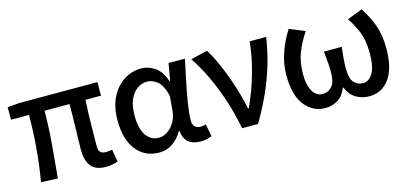

<svg xmlns="http://www.w3.org/2000/svg" viewBox="-54 -920 2746 1290"><g transform="rotate(-15 1318.5 -275.0)"><path d="M558 14Q485 14 454.5 -27Q424 -68 424 -140Q424 -159 425 -194.5Q426 -230 427 -275Q428 -320 429 -367.5Q430 -415 430 -457H256Q256 -347 246 -227Q236 -107 225 6L109 0Q129 -115 138.5 -233.5Q148 -352 148 -457H23V-544L103 -551H649V-457H541Q538 -414 536.5 -364.5Q535 -315 534.5 -268.5Q534 -222 533.5 -186.5Q533 -151 533 -134Q533 -105 546 -93.5Q559 -82 584 -82Q592 -82 602.5 -83.5Q613 -85 627 -87L642 0Q627 5 606 9.5Q585 14 558 14Z M928 14Q832 14 772.5 -59Q713 -132 713 -268Q713 -362 747 -428Q781 -494 836.5 -529Q892 -564 955 -564Q1005 -564 1050 -533.5Q1095 -503 1119 -431H1123L1144 -551H1258Q1247 -499 1234.5 -441Q1222 -383 1211.5 -326.5Q1201 -270 1194.5 -221Q1188 -172 1188 -137Q1188 -109 1203.5 -95.5Q1219 -82 1242 -82Q1251 -82 1261 -83.5Q1271 -85 1279 -89L1295 -2Q1282 4 1262.5 9Q1243 14 1216 14Q1164 14 1133 -11.5Q1102 -37 1097 -92H1093Q1031 14 928 14ZM953 -83Q986 -83 1015.5 -104Q1045 -125 1064.5 -160Q1084 -195 1087 -237L1095 -338Q1075 -415 1041 -441.5Q1007 -468 970 -468Q935 -468 903 -446Q871 -424 851.5 -380Q832 -336 832 -269Q832 -178 864.5 -130.5Q897 -83 953 -83Z M1508 0Q1489 -101 1457.5 -198Q1426 -295 1385.5 -381Q1345 -467 1298 -536L1415 -564Q1441 -522 1466.5 -466.5Q1492 -411 1514 -350.5Q1536 -290 1553.5 -230Q1571 -170 1581 -118H1586Q1633 -219 1665.5 -332Q1698 -445 1708 -551H1823Q1808 -454 1782 -365.5Q1756 -277 1716.5 -188Q1677 -99 1619 0Z M2085 14Q1998 14 1942.5 -57Q1887 -128 1887 -266Q1887 -347 1914.5 -424Q1942 -501 1983 -564L2090 -520Q2045 -453 2021 -389Q1997 -325 1997 -245Q1997 -168 2022.5 -125Q2048 -82 2091 -82Q2129 -82 2155.5 -110.5Q2182 -139 2182 -207Q2182 -243 2179.5 -276Q2177 -309 2172 -355H2296Q2291 -309 2288 -276Q2285 -243 2285 -207Q2285 -136 2310.5 -109Q2336 -82 2373 -82Q2414 -82 2440.5 -127Q2467 -172 2467 -263Q2467 -315 2459 -356.5Q2451 -398 2433 -437.5Q2415 -477 2385 -523L2490 -564Q2532 -500 2557.5 -431Q2583 -362 2583 -269Q2583 -130 2531 -58Q2479 14 2389 14Q2341 14 2299.5 -10Q2258 -34 2236 -88H2232Q2211 -34 2172 -10Q2133 14 2085 14Z"/></g></svg>

Font: Source Han Sans SC Medium
Style: Regular
Weight: 500
Designer: Ryoko NISHIZUKA 西塚涼子 (kana, bopomofo & ideographs); Paul D. Hunt (Latin, Greek & Cyrillic); Sandoll Communications 산돌커뮤니
Foundry: Adobe
Version: Version 2.004;hotconv 1.0.118;makeotfexe 2.5.65603